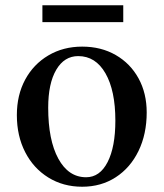

<svg xmlns="http://www.w3.org/2000/svg" viewBox="-20 -694 621 729"><path d="M292 15Q220 15 163.5 -20Q107 -55 75.5 -116.5Q44 -178 44 -257Q44 -333 75.5 -391.5Q107 -450 163.5 -483.5Q220 -517 292 -517Q364 -517 419.5 -485Q475 -453 506 -396.5Q537 -340 537 -267Q537 -185 506 -121Q475 -57 419.5 -21Q364 15 292 15ZM307 -21Q359 -21 388.5 -78.5Q418 -136 418 -236Q418 -350 380.5 -415.5Q343 -481 277 -481Q224 -481 193.5 -429Q163 -377 163 -285Q163 -162 201.5 -91.5Q240 -21 307 -21ZM141 -610V-674H448V-610Z"/></svg>

Font: Wittgenstein Medium
Style: Regular
Weight: 500
Designer: Jörg Drees
Foundry: Jörg Drees
Version: Version 1.500